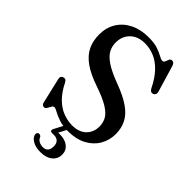

<svg xmlns="http://www.w3.org/2000/svg" viewBox="-271 -814 1133 1133"><g transform="rotate(45 295.0 -248.0)"><path d="M293.5 -4H326L286.5 71L266.5 65Q274.5 63.5 283.2 63Q292 62.5 304 62.5Q348.5 62.5 374 83Q399.5 103.5 399.5 137.5Q399.5 174 372 196.2Q344.5 218.5 296.5 218.5Q256 218.5 230 202.5Q204 186.5 201.5 163.5Q201.5 156 205.8 151.5Q210 147 215.5 146.5Q221.5 146 226 148.8Q230.5 151.5 234 156Q240.5 173 255.2 180.2Q270 187.5 287.5 187.5Q330 187.5 330 137.5Q330 116 318.2 103Q306.5 90 283 90H266.5Q256 90 253.2 83.5Q250.5 77 255 69ZM325 16Q280.5 16 249 5Q217.5 -6 197.8 -17Q178 -28 170 -28Q161.5 -28 156.8 -21.2Q152 -14.5 147.8 -5.8Q143.5 3 138.5 9.5Q133.5 16 125 16Q116.5 16 111.2 11Q106 6 104 -5.5L67 -164Q65 -173.5 68.8 -180Q72.5 -186.5 81.5 -189.5Q91 -193 98.2 -189.2Q105.5 -185.5 110.5 -175Q137.5 -120.5 170.8 -87.8Q204 -55 241.8 -40.2Q279.5 -25.5 318.5 -25.5Q374.5 -25.5 406 -55.8Q437.5 -86 438 -135Q438 -165.5 424 -191.8Q410 -218 371.2 -242.2Q332.5 -266.5 258 -292Q183 -317.5 137.8 -349.5Q92.5 -381.5 72.2 -423Q52 -464.5 52 -518Q52 -576.5 79.5 -620.5Q107 -664.5 156.2 -688.8Q205.5 -713 270.5 -713Q318 -713 348 -702.8Q378 -692.5 396 -682Q414 -671.5 425.5 -671.5Q436.5 -671.5 440.2 -682Q444 -692.5 448.8 -703.2Q453.5 -714 466 -714Q474.5 -714 480 -708.5Q485.5 -703 490 -688.5L538.5 -525.5Q541.5 -515 537.8 -506.8Q534 -498.5 525 -495Q515.5 -492 508.2 -495.8Q501 -499.5 495.5 -509.5Q466 -570 431.2 -605.8Q396.5 -641.5 358.5 -657Q320.5 -672.5 280 -672.5Q223 -672.5 188.8 -639.5Q154.5 -606.5 154.5 -553Q154.5 -521.5 169 -494.2Q183.5 -467 221.5 -441.5Q259.5 -416 330 -389.5Q407.5 -361 453 -329.2Q498.5 -297.5 518 -258.5Q537.5 -219.5 537.5 -170Q537 -119 512.2 -76.8Q487.5 -34.5 440.2 -9.2Q393 16 325 16Z"/></g></svg>

Font: Fraunces
Style: Regular
Weight: 400
Version: Version 1.000;[b76b70a41]